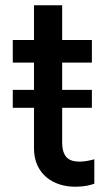

<svg xmlns="http://www.w3.org/2000/svg" viewBox="-20 -696 412 723"><path d="M28.1 -290.1H108V-138.1C107.6 -39.1 183.2 8.9 267 7.1C300.8 6.7 322.4 0.4 335.2 -4.3V-96.2C316.1 -90.9 296.5 -87.4 279.5 -87.4C245 -87.4 214.1 -98.7 214.1 -160.2V-290.1H326V-357.6H214.1V-460.2H326V-545.5H214.1V-676.1H108V-545.5H28.1V-460.2H108V-357.6H28.1Z"/></svg>

Font: Margiela Sans Medium
Style: Regular
Weight: 500
Designer: Stefan Endress, Andreas Faust
Version: Version 1.100;FEAKit 1.0